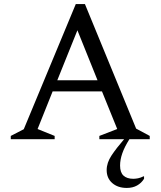

<svg xmlns="http://www.w3.org/2000/svg" viewBox="-20 -685 790 945"><path d="M571 130Q571 164 588 179.5Q605 195 636 195Q647 195 659.5 192.5Q672 190 686 183H689V195Q676 216 654.5 228Q633 240 604 240Q560 240 532.5 216Q505 192 505 152Q505 116 529 80Q553 44 591 0H469V-16L557 -50L482 -235H239L165 -50L249 -16V0H33V-16L97 -49L353 -665H398L650 -52L717 -16V0H617Q593 38 582 69.5Q571 101 571 130ZM262 -290H460L361 -536Z"/></svg>

Font: Spectral
Style: Regular
Weight: 400
Designer: Jean-Baptiste Levee
Foundry: Production Type
Version: Version 2.001